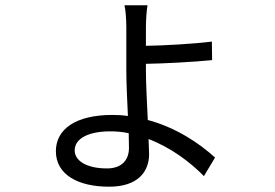

<svg xmlns="http://www.w3.org/2000/svg" viewBox="-20 -641 1040 725"><path d="M466 -138 467 -83C467 -35 438 -5 384 -5C307 -5 262 -34 262 -73C262 -119 316 -145 396 -145C420 -145 443 -143 466 -138ZM537 -621H450C454 -607 457 -568 457 -538C457 -504 457 -420 457 -379C457 -330 460 -264 463 -203C444 -206 424 -207 404 -207C267 -207 191 -154 191 -70C191 18 274 64 392 64C502 64 543 6 543 -59L541 -116C625 -84 698 -29 750 24L792 -46C734 -99 646 -159 538 -188C535 -254 531 -326 531 -374V-400C599 -401 711 -407 781 -414L780 -484C708 -475 598 -469 531 -468V-539C531 -566 534 -606 537 -621Z"/></svg>

Font: Noto Sans HK
Style: Regular
Weight: 400
Designer: Ryoko NISHIZUKA 西塚涼子 (kana, bopomofo & ideographs); Paul D. Hunt (Latin, Greek & Cyrillic); Sandoll Communications 산돌커뮤니
Foundry: Adobe
Version: Version 2.004;hotconv 1.0.118;makeotfexe 2.5.65603